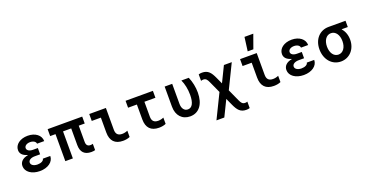

<svg xmlns="http://www.w3.org/2000/svg" viewBox="-40 -1748 5480 2871"><g transform="rotate(-20 2700.0 -312.5)"><path d="M402 -390H516C516 -484 429 -550 309 -550C188 -550 101 -484 101 -396C101 -340 137 -301 213 -279V-275C130 -261 82 -215 82 -149C82 -57 175 10 304 10C433 10 525 -57 525 -150H407C404 -118 361 -95 305 -95C244 -95 202 -122 202 -161C202 -199 244 -225 306 -225H391V-325H314C257 -325 219 -349 219 -385C219 -421 257 -448 311 -448C361 -448 400 -424 402 -390Z M710 0H830V-430H960V-165C960 -53 1016 5 1124 5C1148 5 1169 2 1185 -3V-103C1173 -99 1159 -97 1146 -97C1102 -97 1080 -122 1080 -172V-430H1175V-540H625V-430H710Z M1552 -540H1287V-430H1432V-193C1432 -60 1499 10 1627 10C1668 10 1707 3 1737 -11V-111C1708 -98 1678 -92 1650 -92C1584 -92 1552 -125 1552 -193Z M2125 -193V-430H2300V-540H1865V-430H2005V-193C2005 -60 2072 10 2200 10C2241 10 2280 3 2310 -11V-111C2281 -98 2251 -92 2223 -92C2157 -92 2125 -125 2125 -193Z M2871 -540H2753C2785 -471 2803 -385 2803 -295C2803 -168 2767 -100 2699 -100C2643 -100 2607 -147 2607 -220V-540H2487V-220C2487 -79 2570 10 2696 10C2837 10 2923 -103 2923 -288C2923 -372 2905 -462 2871 -540Z M3042 200H3167L3290 -51L3340 59C3383 153 3424 205 3518 205C3537 205 3554 203 3572 197V94C3561 99 3548 101 3536 101C3494 101 3476 77 3455 30L3369 -159L3555 -540H3430L3309 -292L3260 -399C3217 -493 3176 -545 3082 -545C3063 -545 3046 -543 3028 -537V-434C3039 -439 3052 -441 3064 -441C3106 -441 3124 -417 3145 -370L3230 -184Z M3952 -540H3687V-430H3832V-193C3832 -60 3899 10 4027 10C4068 10 4107 3 4137 -11V-111C4108 -98 4078 -92 4050 -92C3984 -92 3952 -125 3952 -193ZM4003 -830H3863L3834 -610H3924Z M4602 -390H4716C4716 -484 4629 -550 4509 -550C4388 -550 4301 -484 4301 -396C4301 -340 4337 -301 4413 -279V-275C4330 -261 4282 -215 4282 -149C4282 -57 4375 10 4504 10C4633 10 4725 -57 4725 -150H4607C4604 -118 4561 -95 4505 -95C4444 -95 4402 -122 4402 -161C4402 -199 4444 -225 4506 -225H4591V-325H4514C4457 -325 4419 -349 4419 -385C4419 -421 4457 -448 4511 -448C4561 -448 4600 -424 4602 -390Z M5095 -100C5022 -100 4972 -169 4972 -270C4972 -371 5022 -440 5095 -440C5168 -440 5218 -371 5218 -270C5218 -169 5168 -100 5095 -100ZM5096 10C5232 10 5334 -99 5334 -251C5334 -325 5310 -390 5268 -436V-440H5365V-540H5095C4955 -540 4852 -432 4852 -270C4852 -108 4954 10 5096 10Z"/></g></svg>

Font: CommitMono
Style: 700Regular
Weight: 700
Monospace: yes
Designer: Eigil Nikolajsen
Foundry: Eigil Nikolajsen
Version: Version 1.143